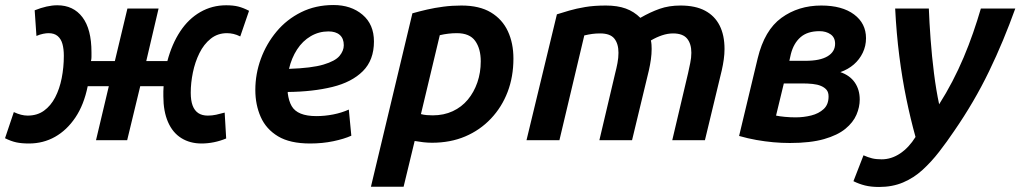

<svg xmlns="http://www.w3.org/2000/svg" viewBox="-55 -558 4060 764"><path d="M60 13Q31 13 10 8.5Q-11 4 -35 -8L0 -112Q15 -105 28.5 -101.5Q42 -98 55 -98Q93 -98 120 -117.5Q147 -137 164.5 -170.5Q182 -204 190.5 -247Q199 -290 199 -336Q199 -363 193.5 -383Q188 -403 174.5 -414.5Q161 -426 138 -426Q129 -426 116.5 -423.5Q104 -421 90 -415L83 -517Q108 -527 130.5 -532Q153 -537 173 -537Q237 -537 273 -489.5Q309 -442 309 -350Q309 -340 309 -331.5Q309 -323 307 -315H402L452 -524H576L527 -315H611Q629 -383 662 -433Q695 -483 742 -510Q789 -537 845 -537Q873 -537 893 -532Q913 -527 936 -515L901 -413Q887 -420 874 -423Q861 -426 848 -426Q811 -426 783.5 -404Q756 -382 738.5 -346.5Q721 -311 712.5 -269.5Q704 -228 704 -189Q704 -158 711.5 -138Q719 -118 734 -108Q749 -98 772 -98Q789 -98 805 -101.5Q821 -105 839 -110L845 -7Q821 3 796 8Q771 13 747 13Q701 13 666.5 -8.5Q632 -30 613.5 -72.5Q595 -115 595 -175Q595 -185 595 -195Q595 -205 596 -215H503L451 0H327L378 -215H294Q279 -141 245 -90.5Q211 -40 164 -13.5Q117 13 60 13Z M1179 13Q1099 13 1051.5 -15.5Q1004 -44 982.5 -92.5Q961 -141 961 -200Q961 -264 983 -324Q1005 -384 1045.5 -432.5Q1086 -481 1143.5 -509.5Q1201 -538 1272 -538Q1342 -538 1387.5 -499.5Q1433 -461 1433 -393Q1433 -319 1389 -275Q1345 -231 1267.5 -212Q1190 -193 1090 -192Q1090 -191 1090 -189.5Q1090 -188 1090 -187Q1094 -156 1105.5 -136Q1117 -116 1141.5 -106Q1166 -96 1204 -96Q1237 -96 1270.5 -102.5Q1304 -109 1333 -122L1343 -18Q1314 -5 1271 4Q1228 13 1179 13ZM1095 -284Q1185 -287 1232 -301Q1279 -315 1296 -335.5Q1313 -356 1313 -378Q1313 -405 1297 -419Q1281 -433 1252 -433Q1214 -433 1181.5 -414Q1149 -395 1127 -361Q1105 -327 1095 -284Z M1421 185 1586 -505Q1614 -513 1644.5 -520Q1675 -527 1709.5 -531.5Q1744 -536 1781 -536Q1853 -536 1898.5 -508.5Q1944 -481 1966 -433.5Q1988 -386 1988 -325Q1988 -253 1965 -192.5Q1942 -132 1898.5 -86Q1855 -40 1796 -15Q1737 10 1664 10Q1647 10 1629.5 8Q1612 6 1595 3L1551 185ZM1667 -99Q1711 -99 1746.5 -115.5Q1782 -132 1806.5 -161.5Q1831 -191 1844.5 -230Q1858 -269 1858 -314Q1858 -364 1836 -395Q1814 -426 1763 -426Q1746 -426 1729 -424Q1712 -422 1695 -418L1620 -104Q1631 -101 1643 -100Q1655 -99 1667 -99Z M2040 0 2161 -501Q2183 -508 2210.5 -516Q2238 -524 2273.5 -530Q2309 -536 2356 -536Q2402 -536 2435 -524Q2468 -512 2493 -487Q2533 -510 2570 -523Q2607 -536 2653 -536Q2712 -536 2750.5 -515.5Q2789 -495 2808.5 -456.5Q2828 -418 2828 -363Q2828 -343 2825 -321.5Q2822 -300 2817 -278L2750 0H2620L2683 -267Q2687 -286 2691.5 -307Q2696 -328 2696 -348Q2696 -384 2679 -404.5Q2662 -425 2623 -425Q2602 -425 2579.5 -417.5Q2557 -410 2535 -397Q2537 -388 2537.5 -379.5Q2538 -371 2538 -363Q2538 -343 2535 -321.5Q2532 -300 2527 -278L2460 0H2330L2393 -267Q2398 -286 2402 -307Q2406 -328 2406 -348Q2406 -384 2389.5 -404.5Q2373 -425 2333 -425Q2316 -425 2301.5 -423Q2287 -421 2270 -417L2171 0Z M3088 11Q3055 11 3022 8Q2989 5 2955 -1Q2921 -7 2886 -17L2960 -326Q2987 -438 3054.5 -487Q3122 -536 3213 -536Q3296 -536 3343.5 -500.5Q3391 -465 3391 -406Q3391 -375 3378 -348Q3365 -321 3342.5 -301.5Q3320 -282 3289 -271Q3327 -258 3346.5 -229.5Q3366 -201 3366 -162Q3366 -132 3353 -101.5Q3340 -71 3309 -45.5Q3278 -20 3224 -4.5Q3170 11 3088 11ZM3111 -91Q3143 -91 3173 -98.5Q3203 -106 3222.5 -124Q3242 -142 3242 -174Q3242 -191 3234 -200.5Q3226 -210 3212 -216Q3198 -222 3178.5 -224Q3159 -226 3136 -226H3064L3033 -98Q3047 -95 3068.5 -93Q3090 -91 3111 -91ZM3086 -316H3149Q3179 -316 3201 -320.5Q3223 -325 3238 -334Q3253 -343 3260.5 -355.5Q3268 -368 3268 -384Q3268 -409 3250 -421.5Q3232 -434 3206 -434Q3158 -434 3130.5 -410Q3103 -386 3092 -343Z M3443 186Q3411 186 3387 180Q3363 174 3341 163L3381 60Q3399 68 3415 72Q3431 76 3453 76Q3492 76 3527 52.5Q3562 29 3588 -13Q3568 -85 3551.5 -165Q3535 -245 3523.5 -335Q3512 -425 3507 -524H3641Q3643 -470 3648 -402Q3653 -334 3661.5 -266.5Q3670 -199 3682 -143Q3710 -187 3734.5 -234Q3759 -281 3779.5 -329.5Q3800 -378 3817 -427Q3834 -476 3848 -524H3985Q3962 -460 3936 -397.5Q3910 -335 3880.5 -274Q3851 -213 3816.5 -154Q3782 -95 3742 -37Q3713 6 3682 46Q3651 86 3616 118Q3581 150 3538.5 168Q3496 186 3443 186Z"/></svg>

Font: Ubuntu Sans
Style: Bold Italic
Weight: 700
Italic angle: -13.5°
Designer: Dalton Maag Ltd
Foundry: Dalton Maag Ltd
Version: Version 1.006